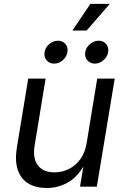

<svg xmlns="http://www.w3.org/2000/svg" viewBox="-20 -943 632 970"><path d="M216.3 6.8Q161.6 6.8 123.8 -15.6Q85.9 -38.1 70.1 -84Q54.2 -129.9 65.4 -199.2L122.6 -545.9H210.4L154.8 -206.5Q144.5 -144 171.1 -108.2Q197.8 -72.3 255.4 -72.3Q293.9 -72.3 327.9 -89.1Q361.8 -106 385.7 -138.7Q409.7 -171.4 417.5 -218.8L471.2 -545.9H559.6L469.2 0H384.3L406.2 -132.3H418Q380.4 -55.7 328.6 -24.4Q276.9 6.8 216.3 6.8ZM459 -621.6Q435.1 -621.6 420.9 -638.7Q406.7 -655.8 410.6 -679.7Q414.6 -703.6 434.6 -720.5Q454.6 -737.3 478.5 -737.3Q502.4 -737.3 516.4 -720.5Q530.3 -703.6 526.4 -679.7Q522.5 -655.8 502.7 -638.7Q482.9 -621.6 459 -621.6ZM253.4 -621.6Q229.5 -621.6 215.3 -638.7Q201.2 -655.8 205.1 -679.7Q209 -703.6 229 -720.5Q249 -737.3 272.9 -737.3Q296.9 -737.3 310.8 -720.5Q324.7 -703.6 320.8 -679.7Q316.9 -655.8 297.1 -638.7Q277.3 -621.6 253.4 -621.6ZM345.7 -788.6 436.5 -923.3H534.7L417.5 -788.6Z"/></svg>

Font: Inter Variable
Style: Italic
Weight: 400
Italic angle: -9.39999°
Designer: Rasmus Andersson
Foundry: rsms
Version: Version 4.001;git-9221beed3